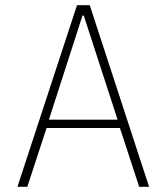

<svg xmlns="http://www.w3.org/2000/svg" viewBox="-20 -718 640 738"><path d="M515 0 441 -226H159L85 0H47L276 -698H325L553 0ZM302 -658H297L168 -258H432Z"/></svg>

Font: IBM Plex Mono ExtLt
Style: Regular
Weight: 200
Monospace: yes
Designer: Mike Abbink, Paul van der Laan, Pieter van Rosmalen
Foundry: Bold Monday
Version: Version 2.3